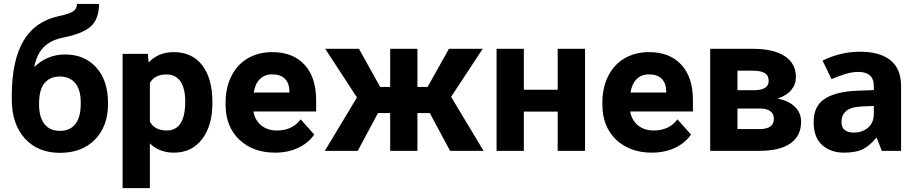

<svg xmlns="http://www.w3.org/2000/svg" viewBox="-20 -781 4718 994"><path d="M289.6 -384.8Q239.3 -384.8 210.7 -351.1Q182.1 -317.4 182.1 -241.7Q182.1 -174.3 210 -138.9Q237.8 -103.5 290.5 -103.5Q341.8 -103.5 369.6 -138.2Q397.5 -172.9 397.9 -240.2V-252Q397.9 -316.9 369.4 -350.8Q340.8 -384.8 289.6 -384.8ZM316.4 -499Q418 -499 478.5 -431.6Q539.1 -364.3 539.1 -248.5V-241.7Q539.1 -127.4 471.7 -58.6Q404.3 10.3 290.5 10.3Q176.3 10.3 108.6 -64.2Q41 -138.7 41 -266.6V-290Q42 -468.3 101.3 -569.1Q160.6 -669.9 279.8 -696.3Q342.3 -710 360.4 -723.4Q378.4 -736.8 378.4 -760.7H492.7Q492.7 -684.1 451.4 -645.5Q410.2 -606.9 304.7 -585.9Q242.2 -573.2 206.1 -536.6Q169.9 -500 157.2 -433.6Q224.6 -499 316.4 -499Z M843.3 -105.5Q939 -105.5 939 -255.9Q939 -323.2 914.1 -359.9Q889.2 -395.5 842.3 -395.5Q779.8 -395.5 755.9 -351.1V-151.4Q780.8 -105.5 843.3 -105.5ZM1079.6 -253.4V-246.6Q1079.6 -130.9 1026.4 -61Q999.5 -25.9 963.4 -8.3Q926.8 9.3 879.9 9.3Q804.7 9.3 755.9 -38.6V189.9V192.9H752.4H618.2H614.7V189.9V-498.5V-502H618.2H742.7H745.6V-499L749.5 -457.5Q799.8 -511.2 878.9 -511.2Q975.6 -511.2 1027.8 -441.9Q1079.6 -373.5 1079.6 -253.4Z M1389.2 -396Q1349.6 -396 1324.7 -371.1Q1300.8 -346.7 1293.5 -301.8H1478.5V-309.1Q1477.5 -351.1 1454.6 -373.5Q1431.6 -396 1389.2 -396ZM1404.3 9.3Q1289.6 9.3 1218.3 -58.6Q1147.9 -126.5 1147.9 -238.8V-251.5Q1147.9 -326.7 1177.7 -386.7Q1207.5 -446.3 1261.7 -478.5Q1317.9 -511.2 1389.6 -511.2Q1496.6 -511.2 1556.6 -445.8Q1616.7 -380.9 1616.7 -261.7V-207.5V-204.1H1613.3H1292Q1299.3 -160.2 1330.6 -133.3Q1363.3 -105.5 1413.6 -105.5Q1491.7 -105.5 1534.2 -160.2L1536.6 -163.1L1539.1 -160.2L1605 -86.4L1606.9 -84.5L1605.5 -82.5Q1574.7 -39.1 1522.5 -15.1Q1496.1 -2.9 1466.6 3.2Q1437 9.3 1404.3 9.3Z M2205.1 -195.8H2141.1V0H2000V-195.8H1937L1832 0H1661.6L1828.1 -276.4L1663.6 -528.3H1838.4L1948.2 -331.1H2000V-528.3H2141.1V-331.1H2193.8L2304.2 -528.3H2479L2315.4 -279.8L2483.4 0H2310.1Z M3008.8 0H2867.2V-203.1H2691.9V0H2550.8V-528.3H2691.9V-316.4H2867.2V-528.3H3008.8Z M3339.8 -396Q3300.3 -396 3275.4 -371.1Q3251.5 -346.7 3244.1 -301.8H3429.2V-309.1Q3428.2 -351.1 3405.3 -373.5Q3382.3 -396 3339.8 -396ZM3355 9.3Q3240.2 9.3 3168.9 -58.6Q3098.6 -126.5 3098.6 -238.8V-251.5Q3098.6 -326.7 3128.4 -386.7Q3158.2 -446.3 3212.4 -478.5Q3268.6 -511.2 3340.3 -511.2Q3447.3 -511.2 3507.3 -445.8Q3567.4 -380.9 3567.4 -261.7V-207.5V-204.1H3564H3242.7Q3250 -160.2 3281.2 -133.3Q3314 -105.5 3364.3 -105.5Q3442.4 -105.5 3484.9 -160.2L3487.3 -163.1L3489.7 -160.2L3555.7 -86.4L3557.6 -84.5L3556.2 -82.5Q3525.4 -39.1 3473.1 -15.1Q3446.8 -2.9 3417.2 3.2Q3387.7 9.3 3355 9.3Z M3797.9 -314H3885.3Q3959.5 -314.9 3959.5 -361.8Q3959.5 -390.6 3939.2 -402.8Q3918.9 -415 3877.4 -415H3797.9ZM3797.9 -219.2V-112.8H3911.6Q3986.3 -112.8 3986.3 -165Q3986.3 -218.3 3915 -219.2ZM3656.7 0V-528.3H3877.4Q3985.4 -528.3 4043 -490.2Q4100.6 -452.1 4100.6 -380.9Q4100.6 -344.2 4076.4 -315.2Q4052.2 -286.1 4005.9 -270.5Q4062.5 -259.8 4095 -228.3Q4127.4 -196.8 4127.4 -150.9Q4127.4 -77.1 4072 -38.6Q4016.6 0 3911.1 0Z M4503.9 -192.9V-232.4L4452.1 -230.5Q4386.7 -228.5 4361.3 -207Q4336.4 -185.5 4336.4 -150.4Q4336.4 -120.1 4354 -107.4Q4372.1 -94.2 4400.9 -94.7Q4444.3 -94.7 4474.1 -120.1Q4503.9 -146 4503.9 -192.9ZM4433.1 -513.2Q4535.2 -513.2 4589.8 -469.2Q4645 -425.3 4645 -335V-2V0H4643.1H4546.4H4545.4L4544.9 -1L4518.6 -67.9H4516.6Q4483.9 -27.8 4448.2 -9.3Q4430.2 0 4405.5 4.6Q4380.9 9.3 4349.1 9.3Q4281.2 9.3 4236.8 -29.8Q4191.9 -68.8 4192.4 -150.9Q4192.4 -231.4 4249 -269Q4305.7 -306.6 4418 -311.5L4503.9 -314.5V-334.5Q4503.9 -373 4483.4 -390.6Q4463.4 -408.2 4427.2 -408.7Q4390.6 -408.7 4356.4 -397.9Q4321.8 -387.2 4286.6 -372.1L4285.2 -371.1L4284.2 -373L4239.3 -465.3L4238.8 -467.3L4240.2 -467.8Q4279.8 -488.3 4329.6 -500.7Q4379.4 -513.2 4433.1 -513.2Z"/></svg>

Font: MAUL Bold
Style: Bold
Weight: 700
Designer: MAUL
Version: Version 1.0; 2020; ttfautohint (v1.8.3)